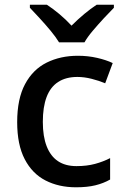

<svg xmlns="http://www.w3.org/2000/svg" viewBox="-20 -786 531 816"><path d="M303 10Q230 10 173.5 -19Q117 -48 85 -109.5Q53 -171 53 -267Q53 -366 86.5 -428.5Q120 -491 178.5 -520Q237 -549 311 -549Q354 -549 393 -540Q432 -531 459 -518L427 -432Q401 -443 369.5 -451Q338 -459 309 -459Q260 -459 227 -437.5Q194 -416 178 -373.5Q162 -331 162 -268Q162 -206 178.5 -164Q195 -122 226.5 -101Q258 -80 305 -80Q349 -80 384 -89.5Q419 -99 448 -114V-23Q420 -7 385.5 1.5Q351 10 303 10ZM231 -606Q217 -629 195 -655.5Q173 -682 149 -708Q125 -734 107 -753V-766H179Q205 -749 232 -726.5Q259 -704 284 -677Q311 -704 338 -726.5Q365 -749 391 -766H464V-753Q445 -734 421 -708Q397 -682 374.5 -655.5Q352 -629 339 -606Z"/></svg>

Font: Noto Sans Khmer Medium
Style: Regular
Weight: 500
Version: Version 2.003